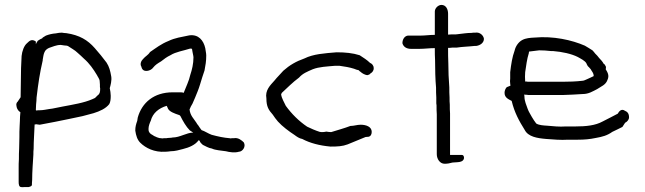

<svg xmlns="http://www.w3.org/2000/svg" viewBox="-20 -624 2625 782"><path d="M47 -193C49 -177 57 -171 63 -167C62 -155 61 -143 61 -131C61 -124 60 -117 60 -111C59 -96 59 -80 59 -65C59 -50 58 -35 58 -20C57 -5 57 10 57 24C56 37 56 49 56 60V117C56 126 57 138 67 138C70 139 74 138 78 138H96C105 136 110 133 110 129C110 125 110 119 111 109C111 75 114 39 116 5C116 -3 116 -10 117 -18C117 -51 120 -85 121 -117C123 -117 125 -117 127 -118C131 -117 136 -117 142 -116L205 -128C241 -135 278 -143 316 -151L361 -163C387 -171 411 -182 425 -200C430 -209 431 -221 431 -234C431 -244 429 -255 427 -265C430 -275 436 -297 433 -313C429 -336 425 -352 414 -369C399 -389 383 -409 366 -428C337 -461 304 -481 250 -489C244 -489 238 -490 232 -491C225 -491 216 -490 207 -488C193 -487 180 -484 167 -479C162 -476 158 -473 154 -471L152 -468C146 -466 140 -462 134 -458C130 -453 128 -448 126 -444V-455C110 -466 101 -459 90 -448C78 -438 70 -416 68 -396C66 -363 65 -330 65 -297C65 -274 64 -251 64 -228L52 -210C48 -207 45 -200 47 -193ZM126 -176C126 -183 127 -191 127 -199C128 -209 129 -218 129 -227C136 -286 142 -326 154 -378V-381C156 -391 157 -403 161 -411C164 -420 173 -426 180 -429C193 -433 209 -441 227 -441C232 -440 237 -440 241 -439C245 -439 248 -438 252 -438C253 -438 254 -437 255 -437H256C269 -428 285 -420 296 -409C305 -401 314 -393 322 -385C344 -366 360 -343 375 -318C378 -311 386 -302 386 -293C386 -288 387 -284 387 -279V-270L388 -263C388 -248 386 -241 377 -235L367 -225L356 -220C322 -205 277 -198 235 -190L205 -184C197 -182 189 -181 181 -180C169 -178 154 -175 143 -175H137C134 -175 130 -174 127 -174Z M531 -92C534 -72 539 -55 551 -43C573 -21 609 -3 653 -6C660 -6 668 -7 675 -8C693 -8 710 -13 725 -17C750 -23 776 -34 789 -53C790 -52 791 -51 793 -51C795 -44 800 -39 806 -34C817 -29 829 -21 843 -19C857 -12 881 -11 900 -8C915 -4 937 -1 953 -6C967 -6 983 -26 973 -44C965 -52 950 -65 932 -61H924C921 -60 918 -60 916 -61L898 -63L880 -66C869 -68 853 -72 842 -75C828 -80 814 -90 801 -94C796 -101 791 -107 787 -114C784 -117 782 -120 780 -124C769 -141 755 -153 752 -178C755 -186 759 -194 764 -202C772 -220 778 -234 785 -252C792 -269 798 -291 804 -310L813 -337C817 -358 820 -374 820 -398C820 -408 817 -418 816 -428C809 -459 789 -485 751 -480C718 -473 693 -470 666 -457C636 -445 616 -429 591 -412C583 -399 573 -396 562 -383C555 -376 549 -363 556 -352C561 -325 595 -335 604 -349C613 -360 621 -365 636 -374C647 -383 661 -393 674 -399C696 -413 726 -417 754 -426H757C758 -426 760 -426 762 -425L764 -413L767 -398L768 -391C768 -364 762 -340 755 -319C750 -295 737 -269 729 -248V-246C725 -247 721 -248 717 -248H683C607 -248 558 -206 541 -145C540 -141 540 -136 539 -132C534 -118 531 -108 531 -92ZM585 -96V-101C585 -110 590 -124 594 -132C602 -164 628 -184 659 -193C661 -190 662 -186 664 -182C670 -169 690 -162 711 -155C712 -154 714 -153 715 -151C725 -131 738 -108 753 -93C758 -90 762 -87 767 -84C740 -84 713 -64 683 -64L678 -63L663 -62L657 -61H647C643 -60 640 -60 636 -61C631 -61 626 -62 622 -64C620 -64 618 -65 617 -66C611 -68 605 -71 600 -75C593 -78 585 -85 585 -96Z M1065 -223C1065 -190 1074 -176 1091 -157C1097 -148 1104 -138 1112 -129C1130 -109 1157 -89 1180 -74C1188 -68 1199 -60 1211 -58C1243 -41 1282 -31 1326 -27C1355 -27 1375 -28 1396 -36C1419 -45 1446 -57 1469 -66L1481 -67C1490 -69 1494 -77 1494 -87C1494 -108 1471 -116 1449 -116C1434 -116 1422 -111 1407 -111C1384 -102 1354 -94 1329 -86C1322 -86 1316 -87 1309 -88C1304 -87 1299 -86 1294 -86C1290 -86 1286 -86 1282 -87C1266 -92 1245 -101 1231 -108C1197 -131 1168 -160 1144 -193C1138 -207 1127 -223 1125 -240L1128 -246C1151 -267 1171 -288 1198 -308C1213 -325 1231 -332 1254 -342C1280 -352 1311 -353 1344 -356H1363C1384 -353 1403 -350 1422 -344C1429 -341 1435 -339 1441 -338C1443 -335 1446 -333 1449 -331C1454 -326 1467 -318 1477 -318C1482 -319 1486 -321 1489 -325C1497 -329 1503 -338 1502 -347C1502 -357 1495 -365 1487 -368C1475 -380 1460 -389 1445 -399C1417 -408 1386 -411 1351 -411C1302 -407 1256 -404 1220 -386C1186 -374 1160 -359 1134 -336C1123 -323 1109 -310 1098 -296C1080 -276 1059 -256 1065 -223Z M1619 -448C1623 -433 1636 -425 1654 -425H1688C1709 -425 1729 -428 1751 -428V-419C1751 -410 1751 -395 1752 -379C1752 -344 1753 -299 1756 -267C1756 -253 1756 -240 1757 -227V-203L1758 -195C1758 -182 1758 -170 1759 -158V4C1759 24 1772 43 1791 43C1802 43 1813 41 1823 38C1843 36 1867 39 1870 20C1870 12 1867 7 1861 7H1813V-162C1812 -173 1812 -185 1812 -198C1811 -206 1811 -216 1811 -227C1810 -241 1810 -254 1810 -268C1809 -280 1808 -298 1807 -318C1807 -334 1806 -351 1806 -367C1805 -388 1805 -408 1805 -419V-429C1810 -429 1815 -429 1821 -430H1839C1865 -434 1888 -434 1914 -437H1920C1935 -439 1951 -449 1951 -466C1949 -481 1933 -494 1916 -491C1910 -491 1905 -491 1900 -490C1882 -490 1865 -487 1846 -485C1844 -485 1841 -484 1837 -484H1821L1805 -483V-568C1805 -587 1796 -604 1778 -604C1765 -604 1751 -591 1751 -577V-482C1729 -482 1712 -479 1692 -479H1641C1627 -477 1619 -463 1619 -448Z M2035 -246C2035 -226 2051 -220 2064 -213C2075 -166 2095 -130 2117 -95C2131 -67 2168 -61 2205 -58C2233 -56 2263 -53 2294 -55H2333C2361 -55 2382 -57 2406 -62C2434 -67 2453 -72 2474 -87C2488 -94 2502 -100 2515 -107C2519 -113 2523 -119 2526 -124C2533 -127 2542 -136 2542 -146C2542 -162 2535 -169 2525 -173C2511 -183 2501 -170 2496 -161C2476 -151 2455 -139 2434 -129C2405 -113 2367 -109 2324 -109H2285C2257 -107 2233 -110 2209 -112C2193 -113 2175 -114 2164 -121C2158 -129 2151 -139 2146 -148C2140 -160 2134 -167 2129 -181C2124 -196 2116 -212 2116 -231L2115 -239C2118 -238 2122 -238 2125 -238C2130 -237 2134 -237 2137 -237H2271C2299 -238 2326 -239 2353 -241C2378 -241 2394 -252 2412 -261C2428 -272 2447 -278 2454 -298C2463 -317 2454 -330 2447 -342C2448 -345 2448 -348 2448 -352C2445 -359 2442 -363 2439 -364C2434 -373 2428 -380 2420 -388C2416 -394 2410 -400 2404 -406C2401 -410 2397 -415 2393 -419C2383 -425 2373 -432 2362 -438C2309 -461 2234 -478 2157 -471C2139 -470 2122 -469 2107 -461C2092 -453 2080 -436 2076 -418C2066 -391 2062 -363 2058 -330V-304C2057 -297 2057 -290 2058 -283C2058 -280 2059 -278 2059 -275L2044 -269C2039 -264 2035 -255 2035 -246ZM2119 -292C2118 -305 2118 -318 2119 -330C2123 -356 2126 -383 2134 -408C2134 -410 2134 -412 2135 -414C2148 -416 2161 -417 2176 -419C2192 -419 2207 -418 2225 -416H2233C2270 -413 2307 -405 2333 -392C2345 -385 2363 -377 2369 -365V-364C2372 -357 2375 -353 2378 -351C2381 -348 2383 -345 2386 -342C2390 -333 2398 -328 2398 -314C2389 -310 2380 -305 2370 -301C2365 -299 2358 -295 2352 -295C2326 -292 2298 -291 2271 -291H2132C2131 -291 2128 -291 2125 -292Z"/></svg>

Font: Scribbler
Style: Regular
Weight: 400
Designer: Mew Too
Foundry: Cannot Into Space Fonts
Version: Version 1.001